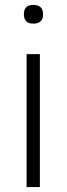

<svg xmlns="http://www.w3.org/2000/svg" viewBox="-20 -760 271 780"><path d="M115 -664Q77 -664 77 -702Q77 -740 115 -740Q155 -740 155 -702Q155 -664 115 -664ZM88 -540H142V0H88Z"/></svg>

Font: Encode Sans Wide
Style: ExtraLight
Weight: 200
Designer: Pablo Impallari, Andres Torresi
Foundry: Pablo Impallari, Andres Torresi
Version: Version 1.000; ttfautohint (v1.00) -l 8 -r 50 -G 200 -x 14 -